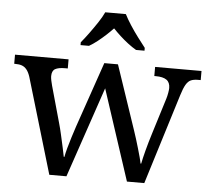

<svg xmlns="http://www.w3.org/2000/svg" viewBox="-53 -824 969 882"><g transform="rotate(5 431.0 -383.0)"><path d="M75 -441Q68 -462 58.5 -473.5Q49 -485 36.5 -489.5Q24 -494 4 -494H1V-536H248V-494H235Q205 -494 190 -485.5Q175 -477 175 -452Q175 -444 177.5 -432Q180 -420 183 -409L230 -241Q237 -217 243.5 -187.5Q250 -158 256 -131.5Q262 -105 265 -88H268Q271 -105 277.5 -129Q284 -153 292.5 -180Q301 -207 309 -231L413 -533H476L576 -237Q582 -219 588.5 -198.5Q595 -178 601 -157Q607 -136 612 -118Q617 -100 619 -88H622Q627 -113 636.5 -149.5Q646 -186 661 -234L711 -395Q715 -408 717.5 -422.5Q720 -437 720 -445Q720 -471 703.5 -482.5Q687 -494 654 -494H647V-536H861V-494H848Q829 -494 816 -488.5Q803 -483 793 -466Q783 -449 773 -416L644 0H564L427 -418L285 0H206ZM297 -619Q313 -638 332 -664Q351 -690 369 -717Q387 -744 397 -766H492Q503 -744 520.5 -717Q538 -690 557.5 -664Q577 -638 592 -619V-606H553Q534 -617 514.5 -632Q495 -647 477 -663.5Q459 -680 444 -696Q429 -680 411 -663.5Q393 -647 374 -632Q355 -617 336 -606H297Z"/></g></svg>

Font: Noto Serif Telugu
Style: Regular
Weight: 400
Designer: Jelle Bosma - Monotype Design Team
Foundry: Monotype Imaging Inc.
Version: Version 2.003